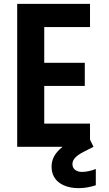

<svg xmlns="http://www.w3.org/2000/svg" viewBox="-20 -760 564 994"><path d="M446 -620V-740H69V0H304C262 33 247 67 247 103C247 182 315 214 387 214C419 214 450 208 476 199V115C450 125 425 130 405 130C374 130 355 114 355 90C355 67 371 47 417 24L464 0L446 -37V-120H209V-315H419V-435H209V-620Z"/></svg>

Font: Malmofest SemiBold
Style: Regular
Weight: 600
Designer: Jonny Pinhorn (Poppins), Kolossal
Version: Version 1.004;Glyphs 3.1.2 (3151)